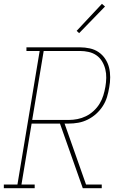

<svg xmlns="http://www.w3.org/2000/svg" viewBox="-38 -982 658 1002"><path d="M-18 0V-19H53L169 -716H100V-735H379Q405 -735 430.5 -729.5Q456 -724 476.5 -710Q497 -696 511 -675Q525 -654 531 -630Q537 -606 537 -579Q537 -552 532 -526Q528 -501 520.5 -476Q513 -451 498.5 -428.5Q484 -406 464 -388Q444 -370 420 -358Q396 -346 370.5 -341.5Q345 -337 320 -337H299L411 -19H493V0H394L275 -337H127L74 -19H143V0ZM320 -356Q343 -356 366 -360.5Q389 -365 410.5 -375.5Q432 -386 450.5 -403Q469 -420 481.5 -440.5Q494 -461 501 -483.5Q508 -506 512 -529Q516 -552 516.5 -575.5Q517 -599 511.5 -621Q506 -643 494.5 -662Q483 -681 465 -693.5Q447 -706 424.5 -711Q402 -716 379 -716H190L130 -356ZM375 -809 362 -821 494 -962 510 -948Z"/></svg>

Font: Iosevka Etoile Thin Oblique
Style: Regular
Weight: 100
Italic angle: -9°
Designer: Belleve Invis
Foundry: Belleve Invis
Version: Version 15.5.2; ttfautohint (v1.8.4)